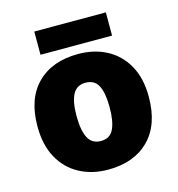

<svg xmlns="http://www.w3.org/2000/svg" viewBox="-108 -815 853 920"><g transform="rotate(-15 318.5 -355.5)"><path d="M594.2 -277.8Q594.2 -139.2 520 -64.7Q445.8 9.8 316.9 9.8Q237.3 9.8 175 -23.7Q112.8 -57.1 77.4 -121.3Q42 -185.5 42 -277.8Q42 -415 116.2 -489Q190.4 -563 319.8 -563Q399.4 -563 461.4 -529.8Q523.4 -496.6 558.8 -433.1Q594.2 -369.6 594.2 -277.8ZM235.8 -277.8Q235.8 -207 254.9 -169.4Q273.9 -131.8 318.8 -131.8Q363.3 -131.8 381.6 -169.4Q399.9 -207 399.9 -277.8Q399.9 -348.6 381.3 -384.8Q362.8 -420.9 317.9 -420.9Q274.4 -420.9 255.1 -384.8Q235.8 -348.6 235.8 -277.8ZM500 -721.2V-606H145V-721.2Z"/></g></svg>

Font: Open Sans ExtraBold
Style: Regular
Weight: 800
Designer: Monotype Design Team
Foundry: Monotype Imaging Inc.
Version: Version 3.003; ttfautohint (v1.8.4)